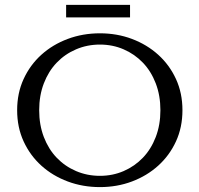

<svg xmlns="http://www.w3.org/2000/svg" viewBox="-20 -750 814 784"><path d="M388 -614Q458 -614 519 -591Q580 -568 626 -526.5Q672 -485 698.5 -427.5Q725 -370 725 -300Q725 -230 698.5 -172.5Q672 -115 626 -73.5Q580 -32 519 -9Q458 14 388 14Q318 14 256.5 -9Q195 -32 149 -73.5Q103 -115 76.5 -172.5Q50 -230 50 -300Q50 -370 76.5 -427.5Q103 -485 149 -526.5Q195 -568 256.5 -591Q318 -614 388 -614ZM388 -32Q440 -32 485 -51.5Q530 -71 563.5 -106Q597 -141 616 -190.5Q635 -240 635 -300Q635 -360 616 -409.5Q597 -459 563.5 -494Q530 -529 485 -548.5Q440 -568 388 -568Q336 -568 290.5 -548.5Q245 -529 211.5 -494Q178 -459 159 -409.5Q140 -360 140 -300Q140 -240 159 -190.5Q178 -141 211.5 -106Q245 -71 290.5 -51.5Q336 -32 388 -32ZM250 -730H511V-679H250Z"/></svg>

Font: Constantine
Style: Regular
Weight: 400
Designer: Dukom Design
Version: Version 1.001;PS 001.001;hotconv 1.0.56;makeotf.lib2.0.21325